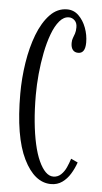

<svg xmlns="http://www.w3.org/2000/svg" viewBox="-52 -745 419 789"><g transform="rotate(5 157.0 -350.5)"><path d="M189 10Q120.5 10 75.8 -81Q31 -172 31 -349Q31 -413.5 41 -477.5Q51 -541.5 71.2 -594.2Q91.5 -647 122 -679Q152.5 -711 193 -711Q220.5 -711 240.5 -691.5Q260.5 -672 271.5 -642.5Q282.5 -613 282.5 -582Q282.5 -559 275 -548Q267.5 -537 253.5 -537Q238.5 -537 230.8 -546.8Q223 -556.5 223 -575Q223 -587 226.5 -595.8Q230 -604.5 233.5 -614.8Q237 -625 237 -641Q237 -659 226.8 -669Q216.5 -679 203 -679Q181.5 -679 164 -658.2Q146.5 -637.5 133.5 -602.5Q120.5 -567.5 112 -524.5Q103.5 -481.5 99.2 -436.2Q95 -391 95 -350Q95 -290 100 -239Q105 -188 114 -147.8Q123 -107.5 135.8 -79.5Q148.5 -51.5 163.5 -36.5Q178.5 -21.5 195.5 -21.5Q214 -21.5 227.2 -34Q240.5 -46.5 248.8 -65Q257 -83.5 262.5 -101L290.5 -88Q282 -63 268.2 -40.5Q254.5 -18 234.8 -4Q215 10 189 10Z"/></g></svg>

Font: Imbue Light
Style: Regular
Weight: 300
Designer: Tyler Finck
Foundry: Etcetera Type Company
Version: Version 1.102